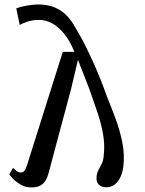

<svg xmlns="http://www.w3.org/2000/svg" viewBox="-20 -824 646 856"><path d="M100.2 -86.6 259.9 -592.8H311.8Q290.3 -644.8 264.1 -675.9Q237.8 -707 210.1 -721.1Q182.4 -735.2 155.6 -735.2Q124 -735.2 100.9 -727.1Q77.7 -719.1 68 -712.6L52.5 -786.7Q66.8 -792.8 96.3 -798.4Q125.7 -804.1 149.5 -804.1Q193.4 -804.1 224.8 -790.6Q256.2 -777 278.5 -753.6Q300.7 -730.2 316.3 -700.2Q326.3 -684.1 339.2 -660.9Q352.1 -637.7 366.4 -608.6Q380.7 -579.5 396.1 -545.4Q411.4 -511.4 426.7 -473.5Q442 -435.5 456.4 -395.1Q475 -349.2 494.4 -297.1Q513.9 -245.1 525.2 -190.1Q536.5 -135.2 529.7 -80.4Q526.3 -53.9 516.2 -33.2Q506.2 -12.5 490.6 -0.8Q475.1 10.9 454.1 10.9Q431.8 10.9 419.8 -1.7Q407.9 -14.3 410.7 -38.1Q412.7 -55 419.3 -66.9Q426 -78.9 432.8 -92.1Q439.7 -105.3 441.9 -125.1Q448.3 -176 439.6 -225.2Q430.9 -274.4 414 -324.3Q397.1 -374.3 378.3 -427.1L327.6 -557.1L298 -431.8Q285.6 -384.9 273 -337.8Q260.4 -290.8 247.7 -243.8Q235.1 -196.7 222.5 -149.6Q209.9 -102.5 197.5 -55.4Q192.2 -34.6 183.3 -19.6Q174.5 -4.6 159.3 3.5Q144.1 11.6 119.6 11.6Q93.6 11.6 72.7 -0.5Q51.7 -12.6 38.3 -26.7Q24.9 -40.8 21.6 -46.8L38.1 -75.8Q48.4 -65.2 56.5 -60Q64.5 -54.8 73.2 -54.8Q81.4 -54.8 87.8 -61.1Q94.3 -67.5 100.2 -86.6Z"/></svg>

Font: Merriweather Light
Style: Italic
Weight: 300
Italic angle: -7.8°
Designer: Eben Sorkin
Foundry: Eben Sorkin
Version: Version 2.101